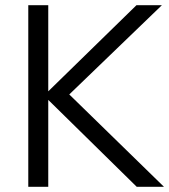

<svg xmlns="http://www.w3.org/2000/svg" viewBox="-20 -720 652 740"><path d="M89 0V-700H166V-368L506 -700H604L247 -356L612 0H507L166 -335V0Z"/></svg>

Font: Rosa Sans Light
Style: Regular
Weight: 300
Designer: Pentagram / MCKL
Foundry: Pentagram / MCKL
Version: Version 1.005;September 16, 2019;FontCreator 11.5.0.2425 64-